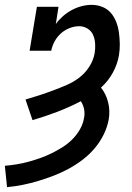

<svg xmlns="http://www.w3.org/2000/svg" viewBox="-22 -763 542 791"><path d="M7 8 -2 -80Q22 -82 46.5 -86Q71 -90 95 -96.5Q119 -103 143 -111.5Q167 -120 189.5 -131Q212 -142 234.5 -156Q257 -170 275.5 -188.5Q294 -207 307 -229.5Q320 -252 324 -276Q328 -295 324.5 -313Q321 -331 311 -346Q263 -321 213 -302Q163 -283 112 -268L83 -353Q111 -361 140 -370.5Q169 -380 197 -390.5Q225 -401 253 -413Q281 -425 305 -443.5Q329 -462 346 -488.5Q363 -515 368 -544Q371 -563 370 -582Q369 -601 362 -618Q355 -635 339 -645Q323 -655 304 -655Q284 -655 264 -647Q244 -639 228.5 -625Q213 -611 203 -592.5Q193 -574 189 -554H100L130 -735H219L208 -664Q220 -681 237 -696Q254 -711 273.5 -721.5Q293 -732 314 -737.5Q335 -743 355 -743Q379 -743 400 -734.5Q421 -726 435 -709.5Q449 -693 457 -672Q465 -651 468 -628.5Q471 -606 471.5 -582.5Q472 -559 468 -535Q462 -499 443 -464Q424 -429 394 -402Q415 -376 423.5 -341.5Q432 -307 426 -271Q420 -239 405 -208.5Q390 -178 368 -152Q346 -126 318.5 -105Q291 -84 260.5 -67.5Q230 -51 198.5 -39Q167 -27 135.5 -17.5Q104 -8 72 -1.5Q40 5 7 8Z"/></svg>

Font: Iosevka Curly Slab Semibold
Style: Italic
Weight: 600
Italic angle: -9°
Monospace: yes
Designer: Belleve Invis
Foundry: Belleve Invis
Version: Version 22.1.2; ttfautohint (v1.8.4)